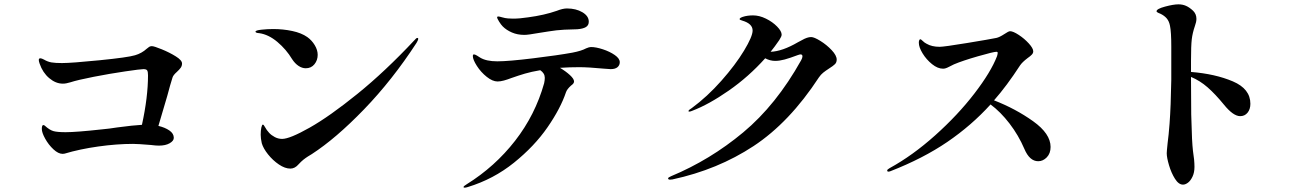

<svg xmlns="http://www.w3.org/2000/svg" viewBox="-20 -813 6040 886"><path d="M820 -520Q820 -509 814 -500.5Q808 -492 796 -481Q779 -466 776 -455Q766 -424 752 -371L711 -232Q741 -225 761.5 -211Q782 -197 782 -177Q782 -163 763 -152Q744 -141 713 -141Q699 -141 676 -144Q616 -149 594 -149Q519 -149 433.5 -137Q348 -125 278 -104Q274 -103 269 -103Q249 -103 226.5 -124Q204 -145 188.5 -173Q173 -201 173 -218Q173 -236 180 -236Q184 -236 188 -232Q209 -213 226.5 -208Q244 -203 283 -203Q332 -203 450 -216Q484 -219 521 -225Q596 -235 635 -237Q663 -365 663 -465Q663 -481 659.5 -487.5Q656 -494 642 -494Q629 -494 557.5 -483.5Q486 -473 412 -458.5Q338 -444 304 -433Q285 -427 270 -427Q237 -427 207 -452.5Q177 -478 163 -519Q159 -530 159 -536Q159 -544 166 -544Q172 -544 183 -538Q200 -528 217.5 -525Q235 -522 266 -522Q310 -522 440 -535Q570 -548 603 -558Q634 -567 657 -588Q659 -589 663.5 -593Q668 -597 672 -598.5Q676 -600 681 -600Q691 -600 726.5 -585.5Q762 -571 791 -553Q820 -535 820 -520Z M1328 -540Q1301 -585 1260 -619.5Q1219 -654 1176 -660Q1159 -661 1159 -667Q1159 -673 1186.5 -676Q1214 -679 1241 -679Q1286 -679 1328.5 -670Q1371 -661 1398 -642Q1419 -627 1432.5 -604.5Q1446 -582 1446 -560Q1446 -535 1431 -516.5Q1416 -498 1391 -498Q1374 -498 1357.5 -509Q1341 -520 1328 -540ZM1183 -191Q1183 -211 1186 -224.5Q1189 -238 1193 -238Q1197 -238 1203.5 -225.5Q1210 -213 1222 -200Q1232 -189 1248 -180.5Q1264 -172 1282 -172Q1317 -172 1409 -224Q1501 -276 1629 -379.5Q1757 -483 1892 -627Q1901 -638 1906 -638Q1910 -638 1910 -634Q1910 -630 1906.5 -623.5Q1903 -617 1902 -615Q1790 -443 1660 -308.5Q1530 -174 1419 -102Q1417 -101 1401 -91Q1390 -84 1380 -76Q1370 -68 1358 -55Q1341 -35 1320 -35Q1295 -35 1267 -54Q1239 -73 1217 -100.5Q1195 -128 1188 -152Q1183 -174 1183 -191Z M2300 -691Q2292 -699 2283 -713.5Q2274 -728 2274 -733Q2274 -737 2279 -737Q2284 -737 2297.5 -733Q2311 -729 2324 -728Q2333 -727 2347 -727Q2378 -727 2417 -733Q2492 -743 2549 -763Q2577 -774 2596 -774Q2638 -774 2667.5 -756.5Q2697 -739 2697 -713Q2697 -696 2683.5 -688Q2670 -680 2644 -678L2584 -676Q2547 -674 2511.5 -668Q2476 -662 2467 -661Q2417 -652 2400 -652Q2368 -652 2342.5 -663Q2317 -674 2300 -691ZM2840 -526Q2840 -512 2829.5 -503Q2819 -494 2798 -494L2769 -496Q2694 -503 2654 -503Q2607 -503 2564 -500Q2591 -484 2610 -466.5Q2629 -449 2629 -437Q2629 -432 2625.5 -427.5Q2622 -423 2615 -418Q2597 -402 2592 -388Q2567 -313 2506.5 -225.5Q2446 -138 2351.5 -62Q2257 14 2139 50Q2130 53 2124 53Q2119 53 2119 50Q2119 46 2134 37Q2264 -44 2357 -163.5Q2450 -283 2491 -429Q2494 -443 2494 -454Q2494 -475 2473 -489Q2432 -482 2403 -473.5Q2374 -465 2340 -453Q2322 -446 2305.5 -441.5Q2289 -437 2276 -437Q2253 -437 2226 -458.5Q2199 -480 2180.5 -509Q2162 -538 2162 -554Q2162 -562 2167 -562Q2172 -562 2181 -556.5Q2190 -551 2196 -547Q2224 -530 2275 -530Q2326 -530 2440.5 -544Q2555 -558 2621 -570Q2663 -578 2685 -590Q2699 -596 2707 -596Q2730 -596 2762 -585.5Q2794 -575 2817 -559Q2840 -543 2840 -526Z M3841 -538Q3841 -525 3833 -517Q3825 -509 3806 -497Q3789 -486 3778.5 -477.5Q3768 -469 3759 -456Q3623 -248 3457.5 -139Q3292 -30 3083 15L3072 16Q3063 16 3063 10Q3063 6 3077 0Q3257 -75 3409.5 -202Q3562 -329 3677 -535Q3683 -546 3683 -553Q3683 -562 3674 -562Q3671 -562 3662 -559Q3625 -545 3601 -538.5Q3577 -532 3557 -532Q3534 -532 3511 -544Q3435 -459 3343 -395Q3251 -331 3175 -302Q3166 -298 3161 -298Q3157 -298 3157 -300Q3157 -303 3161 -306.5Q3165 -310 3172 -314Q3244 -367 3309 -440.5Q3374 -514 3413.5 -579.5Q3453 -645 3453 -672Q3453 -704 3405 -718Q3393 -721 3393 -725Q3393 -730 3407 -735Q3428 -742 3455 -742Q3484 -742 3514.5 -727Q3545 -712 3566 -690.5Q3587 -669 3587 -653Q3587 -645 3576 -628Q3554 -596 3536 -574Q3590 -576 3662 -618Q3667 -620 3680 -627.5Q3693 -635 3703.5 -638.5Q3714 -642 3723 -642Q3737 -642 3766 -624Q3795 -606 3818 -581.5Q3841 -557 3841 -538Z M4828 -135Q4828 -105 4810.5 -87Q4793 -69 4771 -69Q4731 -69 4707 -126Q4680 -189 4638.5 -243Q4597 -297 4551 -331Q4463 -234 4351.5 -158Q4240 -82 4089 -23Q4084 -21 4080 -21Q4074 -21 4074 -26Q4074 -31 4085 -37Q4191 -95 4295.5 -188.5Q4400 -282 4476.5 -381.5Q4553 -481 4581 -554Q4584 -565 4584 -569Q4584 -574 4578 -574Q4565 -574 4493.5 -553.5Q4422 -533 4382 -516Q4373 -512 4358 -504Q4343 -496 4332 -496Q4307 -496 4281 -517Q4255 -538 4237.5 -566.5Q4220 -595 4220 -616Q4220 -623 4222 -627.5Q4224 -632 4227 -632Q4230 -632 4238 -624Q4246 -616 4256 -611Q4280 -597 4316 -597Q4336 -597 4442.5 -614.5Q4549 -632 4578 -638Q4592 -641 4615 -656Q4634 -669 4641 -669Q4655 -669 4681 -652Q4707 -635 4727.5 -612.5Q4748 -590 4748 -576Q4748 -568 4741.5 -561Q4735 -554 4722 -545Q4697 -526 4687 -511Q4626 -417 4567 -350Q4667 -311 4747.5 -253.5Q4828 -196 4828 -135Z M5750 -334Q5750 -309 5737 -293Q5724 -277 5703 -277Q5671 -277 5628 -330Q5588 -379 5552.5 -410Q5517 -441 5476 -458V-448Q5476 -338 5477 -285L5478 -254Q5480 -161 5485 -117Q5492 -74 5492 -43Q5492 -17 5483 2Q5474 21 5462 30Q5450 39 5439 39Q5419 39 5402 12Q5385 -15 5374.5 -50.5Q5364 -86 5364 -106Q5364 -114 5368 -152Q5373 -189 5377 -242Q5383 -321 5385 -445V-597Q5385 -666 5379 -694Q5375 -715 5364 -728Q5353 -741 5334 -750Q5331 -751 5326.5 -753Q5322 -755 5319.5 -757Q5317 -759 5317 -761Q5317 -772 5356 -782.5Q5395 -793 5418 -793Q5437 -793 5453 -786Q5469 -779 5486 -763Q5501 -748 5501 -726Q5501 -712 5494 -693Q5483 -661 5479.5 -631.5Q5476 -602 5476 -533V-481Q5588 -472 5669 -437.5Q5750 -403 5750 -334Z"/></svg>

Font: Shippori Mincho
Style: Bold
Weight: 700
Designer: FONTDASU
Foundry: FONTDASU / Google Inc. / but / Adobe
Version: Version 3.110; ttfautohint (v1.8.3)